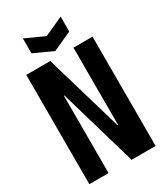

<svg xmlns="http://www.w3.org/2000/svg" viewBox="-205 -919 865 1004"><g transform="rotate(-30 227.0 -417.0)"><path d="M27 0V-660H172L309 -193H312V-660H427V0H282L146 -467H143V0ZM107 -834 221 -782 335 -834V-744L221 -692L107 -744Z"/></g></svg>

Font: Bricolage Grotesque 96pt Condensed SemiBold
Style: Regular
Weight: 600
Width: 3
Designer: Mathieu Triay
Foundry: Atelier Triay
Version: Version 1.001; ttfautohint (v1.8.4.7-5d5b);gftools[0.9.33.de